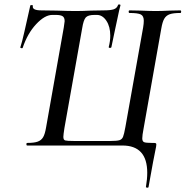

<svg xmlns="http://www.w3.org/2000/svg" viewBox="-20 -673 858 888"><path d="M279 -575Q279 -592 269.5 -598Q260 -604 238 -604H222Q187 -604 147 -561Q107 -518 85 -452Q85 -450 81 -450Q78 -450 75.5 -451.5Q73 -453 74 -454Q81 -474 93 -527Q105 -580 109 -598L120 -647Q121 -650 127 -649.5Q133 -649 132 -646Q127 -625 171 -625L241 -624Q295 -622 331 -622Q360 -622 402 -624L460 -625Q491 -625 506 -630Q521 -635 526 -650Q527 -653 532.5 -652.5Q538 -652 537 -648Q532 -631 523.5 -589Q515 -547 510 -526L495 -454Q493 -451 487.5 -451.5Q482 -452 483 -456Q490 -483 490 -508Q490 -550 472 -577Q454 -604 428 -604H417Q387 -604 376.5 -592Q366 -580 360 -542L278 -81Q273 -49 273 -40Q273 -26 281.5 -23.5Q290 -21 321 -21H490Q520 -21 532 -24.5Q544 -28 549 -40Q554 -52 560 -86L642 -546Q645 -564 645 -577Q645 -599 631.5 -606Q618 -613 579 -613Q575 -613 575 -619Q575 -625 579 -625L629 -624Q673 -622 701 -622Q727 -622 767 -624L814 -625Q818 -625 818 -619Q818 -613 814 -613Q781 -613 764.5 -607Q748 -601 739.5 -586Q731 -571 726 -541L644 -78Q638 -47 638 -33Q638 -19 646.5 -15.5Q655 -12 682 -12H691Q698 -12 700.5 -10.5Q703 -9 703 -5Q703 1 702 5Q691 56 667 192Q666 196 660 195Q654 194 655 191Q661 155 661 126Q661 0 546 0H106Q102 0 102 -6Q102 -12 106 -12Q138 -12 154.5 -18Q171 -24 179.5 -38.5Q188 -53 193 -83L275 -546Q279 -570 279 -575Z"/></svg>

Font: Cormorant Infant SemiBold
Style: Italic
Weight: 600
Italic angle: -10°
Designer: Christian Thalmann (Catharsis Fonts)
Foundry: Catharsis Fonts
Version: Version 4.000